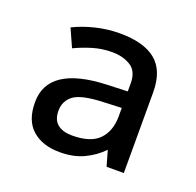

<svg xmlns="http://www.w3.org/2000/svg" viewBox="-73 -798 503 492"><g transform="rotate(20 178.5 -552.5)"><path d="M177 -722Q242 -722 275 -695Q308 -668 308 -609V-389H261L249 -431Q229 -410 201 -396.5Q173 -383 135 -383Q88 -383 60 -407.5Q32 -432 32 -482Q32 -581 190 -587L246 -589V-611Q246 -644 225 -657Q204 -670 175 -670Q147 -670 122 -662.5Q97 -655 74 -644L52 -693Q78 -706 110.5 -714Q143 -722 177 -722ZM198 -542Q138 -540 117 -524.5Q96 -509 96 -482Q96 -457 110.5 -445.5Q125 -434 150 -434Q201 -434 223.5 -457.5Q246 -481 246 -521V-544Z"/></g></svg>

Font: Noto Sans Pau Cin Hau
Style: Regular
Weight: 400
Designer: Monotype Design Team
Foundry: Monotype Imaging Inc.
Version: Version 2.002; ttfautohint (v1.8.4.7-5d5b)